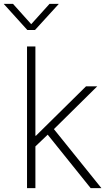

<svg xmlns="http://www.w3.org/2000/svg" viewBox="-69 -966 548 986"><path d="M107.4 -209V-269H115.7L372.6 -522.5H430.2L196.8 -292L192.4 -290ZM69.8 0V-727.5H112.8V0ZM396.5 0 167 -285.6 198.2 -314.9 451.7 0ZM-2.4 -946.3 91.3 -841.8 185.5 -946.3H232.4V-945.3L110.8 -812H71.3L-49.3 -945.3V-946.3Z"/></svg>

Font: Inter 28pt ExtraLight
Style: Regular
Weight: 250
Designer: Rasmus Andersson
Foundry: rsms
Version: Version 4.001;git-66647c0bb